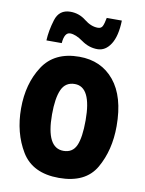

<svg xmlns="http://www.w3.org/2000/svg" viewBox="-86 -820 672 889"><g transform="rotate(10 250.0 -375.0)"><path d="M253 9Q378 9 426.5 -75.5Q475 -160 475 -273Q475 -412 414 -486Q353 -560 250 -560Q133 -560 79 -477Q25 -394 25 -278Q25 -163 77 -77Q129 9 253 9ZM252 -118Q171 -118 171 -275Q171 -352 189 -392Q207 -432 251 -432Q329 -432 329 -275Q329 -194 312 -156Q295 -118 252 -118ZM86 -608H158Q162 -659 189 -659Q215 -659 250 -634Q285 -609 325 -609Q363 -609 387.5 -647.5Q412 -686 414 -759H343Q338 -732 332 -719.5Q326 -707 310 -707Q278 -707 246 -732.5Q214 -758 173 -758Q120 -758 104 -706Q88 -654 86 -608Z"/></g></svg>

Font: Noto Sans Mono Condensed Extra
Style: Regular
Weight: 800
Width: 3
Designer: Monotype Design Team
Foundry: Monotype Imaging Inc.
Version: Version 1.900